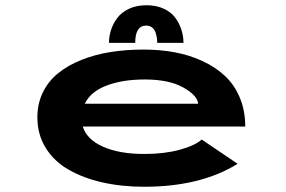

<svg xmlns="http://www.w3.org/2000/svg" viewBox="-20 -701 1090 732"><path d="M395.5 -537.5Q395.5 -562.5 403.2 -586.5Q411 -610.5 427 -632.2Q443 -654 471.8 -667.5Q500.5 -681 538.5 -681Q576.5 -681 605 -667.5Q633.5 -654 649 -632.2Q664.5 -610.5 672 -586.5Q679.5 -562.5 679.5 -537.5H579.5Q579.5 -545 578.5 -553.2Q577.5 -561.5 574 -574.2Q570.5 -587 561 -595.2Q551.5 -603.5 537.5 -603.5Q495.5 -603.5 495.5 -537.5ZM886 -76.5Q744.5 11 530 11Q444 11 370.8 -5.5Q297.5 -22 241.8 -54Q186 -86 154.2 -137.2Q122.5 -188.5 122.5 -254Q122.5 -306 143.5 -349Q164.5 -392 201.8 -422Q239 -452 290.2 -472.5Q341.5 -493 400.8 -502.5Q460 -512 527 -512Q590.5 -512 646.8 -501.5Q703 -491 752.5 -468Q802 -445 838 -411.2Q874 -377.5 894.5 -328.2Q915 -279 915 -218.5H295.5Q311 -169 373.2 -141.5Q435.5 -114 530 -114Q606.5 -114 665 -130Q723.5 -146 749 -169ZM532 -398Q447.5 -398 386.8 -375Q326 -352 303 -305.5H735.5Q732.5 -337.5 678.2 -367.8Q624 -398 532 -398Z"/></svg>

Font: League Mono Extended SemiBold
Style: Regular
Weight: 600
Width: 9
Designer: Tyler Finck
Foundry: The League of Moveable Type / Tyler Finck
Version: Version 2.210